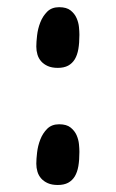

<svg xmlns="http://www.w3.org/2000/svg" viewBox="-20 -510 327 542"><path d="M82.5 0ZM82.5 -47.9Q82.5 -60.5 84.7 -79.6Q86.9 -98.6 93.8 -116.2Q100.6 -133.8 113.3 -146.5Q126 -159.2 147 -159.2Q168 -159.2 179.4 -149.9Q190.9 -140.6 196.3 -128.2Q201.7 -115.7 202.9 -103Q204.1 -90.3 204.1 -83V-80.1Q204.1 -58.1 201.2 -41Q198.2 -23.9 191.2 -12.2Q184.1 -0.5 172.4 5.9Q160.6 12.2 143.1 12.2Q126.5 12.2 115 7.1Q103.5 2 96.2 -6.3Q88.9 -14.6 85.7 -25.4Q82.5 -36.1 82.5 -47.9ZM82.5 -378.4Q82.5 -391.1 84.7 -410.2Q86.9 -429.2 93.8 -446.8Q100.6 -464.4 113.3 -477.1Q126 -489.7 147 -489.7Q168 -489.7 179.4 -480.5Q190.9 -471.2 196.3 -458.7Q201.7 -446.3 202.9 -433.6Q204.1 -420.9 204.1 -413.6V-410.6Q204.1 -388.7 201.2 -371.6Q198.2 -354.5 191.2 -342.8Q184.1 -331.1 172.4 -324.7Q160.6 -318.4 143.1 -318.4Q126.5 -318.4 115 -323.5Q103.5 -328.6 96.2 -336.9Q88.9 -345.2 85.7 -356Q82.5 -366.7 82.5 -378.4Z"/></svg>

Font: Autour One
Style: Regular
Weight: 400
Version: Version 1.007; ttfautohint (v0.92) -l 24 -r 24 -G 200 -x 7 -